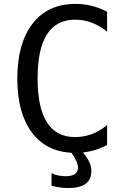

<svg xmlns="http://www.w3.org/2000/svg" viewBox="-20 -762 642 975"><path d="M361.3 -662.1Q170.9 -662.1 170.9 -363.8Q170.9 -65.9 361.3 -65.9Q450.7 -65.9 523.9 -127V-25.9Q465.3 5.4 401.4 12.2Q423.3 38.6 433.6 60.8Q443.8 83 443.8 107.4Q443.8 192.9 326.7 192.9Q285.2 192.9 241.7 181.2V117.2Q256.8 125.5 276.1 129.2Q295.4 132.8 313.5 132.8Q376 132.8 376 88.9Q376 74.7 368.7 57.6Q361.3 40.5 342.8 13.7Q211.9 6.8 139.9 -91.8Q67.9 -190.4 67.9 -362.8Q67.9 -542 145.5 -642.1Q223.1 -742.2 363.8 -742.2Q449.7 -742.2 523.9 -702.1V-601.1Q488.3 -630.4 447.5 -646.2Q406.7 -662.1 361.3 -662.1Z"/></svg>

Font: Vazir Code Hack
Style: Code-Hack
Weight: 400
Foundry: DejaVu fonts team - Redesigned by Saber Rastikerdar
Version: Version 1.1.2